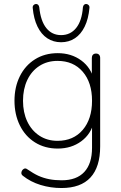

<svg xmlns="http://www.w3.org/2000/svg" viewBox="-20 -760 610 968"><path d="M95 126Q86 119 88 108.5Q90 98 99 92Q108 86 117 93Q149 115 173 126Q200 138 228.5 143.5Q257 149 291 149Q366 149 405 107Q444 65 444 -15V-148H454Q440 -85 390 -48Q340 -11 271 -11Q206 -11 156.5 -42Q107 -73 80 -128Q53 -183 53 -252Q53 -321 80 -375.5Q107 -430 156.5 -461Q206 -492 271 -492Q340 -492 390 -455Q440 -418 454 -355H443V-468Q443 -478 448.5 -484Q454 -490 464 -490Q474 -490 479.5 -484Q485 -478 485 -468V-22Q485 82 436 135Q387 188 290 188Q235 188 184.5 172.5Q134 157 95 126ZM444 -252Q444 -344 397 -398.5Q350 -453 270 -453Q218 -453 178.5 -427.5Q139 -402 117.5 -356.5Q96 -311 96 -252Q96 -193 117.5 -147.5Q139 -102 178.5 -76Q218 -50 270 -50Q350 -50 397 -105Q444 -160 444 -252ZM145 -720Q144 -729 149.5 -734.5Q155 -740 162 -740Q168 -740 172.5 -735.5Q177 -731 178 -723Q185 -654 213.5 -618.5Q242 -583 288 -583Q335 -583 364 -619Q393 -655 398 -723Q399 -731 403.5 -735.5Q408 -740 414 -740Q421 -740 426.5 -734.5Q432 -729 431 -720Q426 -665 407 -626Q388 -587 357.5 -567Q327 -547 288 -547Q249 -547 218.5 -567Q188 -587 169 -626Q150 -665 145 -720Z"/></svg>

Font: SN Pro Thin
Style: Regular
Weight: 200
Designer: Tobias Whetton
Foundry: Supernotes
Version: Version 1.003;Glyphs 3.3 (3324)